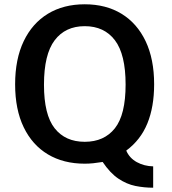

<svg xmlns="http://www.w3.org/2000/svg" viewBox="-20 -753 802 895"><path d="M694 122Q652 122 611.2 113.8Q570.5 105.5 532 79.8Q493.5 54 458.5 2Q433.5 6 414.2 8Q395 10 375 10Q276 10 203.2 -33.5Q130.5 -77 90.5 -159.8Q50.5 -242.5 50.5 -360Q50.5 -477.5 90.5 -561Q130.5 -644.5 203.2 -688.8Q276 -733 375 -733Q474 -733 546.5 -688.8Q619 -644.5 658.8 -561Q698.5 -477.5 698.5 -360Q698.5 -255 667 -177.8Q635.5 -100.5 568.5 -51Q583.5 -16 617.8 2.8Q652 21.5 694 22.5ZM375 -92Q465.5 -92 515.5 -155Q565.5 -218 565.5 -359Q565.5 -499.5 515.8 -565.2Q466 -631 375 -631Q284.5 -631 234.8 -565.2Q185 -499.5 185 -358Q185 -218 234.8 -155Q284.5 -92 375 -92Z"/></svg>

Font: Public Sans Thin SemiBold
Style: Regular
Weight: 600
Version: Version 2.001